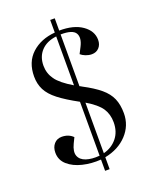

<svg xmlns="http://www.w3.org/2000/svg" viewBox="-163 -906 851 1074"><g transform="rotate(-20 262.0 -369.0)"><path d="M272 80V13Q215 17 163 4.5Q111 -8 78 -37Q45 -66 45 -110Q45 -142 62.5 -162Q80 -182 108 -182Q149 -182 175 -156L159 -123Q139 -81 149 -54.5Q159 -28 192 -17Q225 -6 272 -10V-331Q200 -370 157.5 -403Q115 -436 97 -471.5Q79 -507 79 -551Q79 -637 133 -686.5Q187 -736 272 -743V-818H299V-745Q385 -746 435.5 -710.5Q486 -675 486 -622Q486 -594 469.5 -576Q453 -558 426 -558Q408 -558 390 -565Q372 -572 361 -582L380 -619Q404 -666 387 -694.5Q370 -723 299 -722V-414Q302 -413 305.5 -411Q309 -409 312 -407Q375 -374 412 -343Q449 -312 465 -275Q481 -238 481 -187Q481 -114 431 -60.5Q381 -7 299 9V80ZM272 -429V-720Q214 -713 181.5 -678.5Q149 -644 149 -590Q149 -545 175 -508Q201 -471 272 -429ZM299 -15Q349 -28 379.5 -65.5Q410 -103 410 -159Q410 -207 386.5 -242.5Q363 -278 299 -316Z"/></g></svg>

Font: Literata 72pt
Style: Italic
Weight: 400
Italic angle: -2°
Designer: Latin by Veronika Burian and Jose Scaglione. Greek by Irene Vlachou. Cyrillic by Vera Evstafieva
Foundry: TypeTogether
Version: Version 3.002